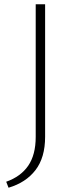

<svg xmlns="http://www.w3.org/2000/svg" viewBox="-20 -678 355 898"><path d="M147 -658H191V-38Q191 59 146 117.5Q101 176 20 200L9 172Q77 148 112 97Q147 46 147 -38Z"/></svg>

Font: Ysabeau Infant Light
Style: Regular
Weight: 300
Designer: Christian Thalmann (Catharsis Fonts)
Version: Version 0.003